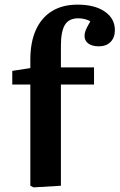

<svg xmlns="http://www.w3.org/2000/svg" viewBox="-20 -802 516 829"><path d="M125 7 111 0V-437H33V-496L111 -508V-545Q111 -620 135 -673Q159 -726 204.5 -754Q250 -782 315 -782Q389 -782 432.5 -752Q476 -722 476 -672Q476 -640 457.5 -621Q439 -602 407 -602Q378 -602 361.5 -614Q345 -626 345 -647Q345 -659 350 -671.5Q355 -684 370 -710Q360 -716 346 -719.5Q332 -723 318 -723Q278 -723 260.5 -695Q243 -667 243 -604V-511H386V-437H243V0Z"/></svg>

Font: Literata 18pt SemiBold
Style: Regular
Weight: 600
Designer: Latin by Veronika Burian and Jose Scaglione. Greek by Irene Vlachou. Cyrillic by Vera Evstafieva.
Foundry: TypeTogether
Version: Version 3.103;gftools[0.9.29]